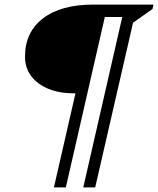

<svg xmlns="http://www.w3.org/2000/svg" viewBox="-20 -710 689 837"><path d="M215 107 309 -303H303Q239 -303 190.5 -323Q142 -343 115.5 -379Q89 -415 89 -463Q89 -570 167.5 -630Q246 -690 387 -690H649L645 -671L560 -611L395 107H343L513 -636H437L267 107Z"/></svg>

Font: Platypi Medium
Style: Italic
Weight: 500
Italic angle: -13°
Designer: David Sargent
Foundry: Bolt Cutter Type
Version: Version 1.200; ttfautohint (v1.8.4.7-5d5b)